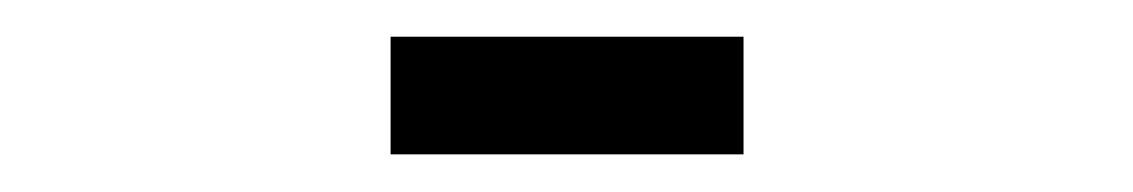

<svg xmlns="http://www.w3.org/2000/svg" viewBox="-20 -332 602 102"><path d="M187.5 -250H375V-312.5H187.5Z"/></svg>

Font: ChillMoonMono
Style: Regular
Weight: 400
Designer: Warren2060
Foundry: ChillType
Version: Version 1.000;Glyphs 3.1.1 (3135)